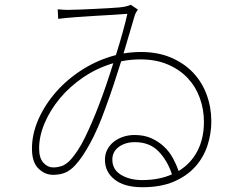

<svg xmlns="http://www.w3.org/2000/svg" viewBox="-20 -762 1040 805"><path d="M576 -7Q647 -7 701 -31Q682 -89 644.5 -127.5Q607 -166 546 -166Q505 -166 478 -146Q451 -126 451 -93Q451 -51 487.5 -29Q524 -7 576 -7ZM393 -317Q410 -361 425.5 -406.5Q441 -452 455 -497Q387 -477 329.5 -438Q272 -399 231 -349.5Q190 -300 167 -245.5Q144 -191 144 -140Q144 -99 162 -79.5Q180 -60 203 -60Q220 -60 236.5 -65Q253 -70 272 -88Q307 -125 337 -187Q367 -249 393 -317ZM558 -722Q554 -716 550 -709Q546 -702 544 -694Q536 -666 524 -626Q512 -586 498 -538Q534 -544 572 -544Q642 -544 697 -520.5Q752 -497 789.5 -457.5Q827 -418 846.5 -365Q866 -312 866 -253Q866 -202 850 -152.5Q834 -103 799.5 -64Q765 -25 710 -1Q655 23 577 23Q502 23 461 -9Q420 -41 420 -92Q420 -116 430 -135Q440 -154 457 -167.5Q474 -181 496.5 -188.5Q519 -196 544 -196Q585 -196 615.5 -182Q646 -168 668.5 -146.5Q691 -125 705.5 -98Q720 -71 729 -45Q780 -76 807.5 -128.5Q835 -181 835 -251Q835 -303 818 -350.5Q801 -398 767.5 -434Q734 -470 684 -491.5Q634 -513 568 -513Q547 -513 527.5 -511Q508 -509 488 -505Q473 -457 456.5 -407Q440 -357 421 -306Q391 -222 358 -161.5Q325 -101 296 -70Q275 -47 253 -38Q231 -29 203 -29Q168 -29 141 -55.5Q114 -82 114 -139Q114 -200 141 -261.5Q168 -323 215.5 -377Q263 -431 327.5 -471.5Q392 -512 466 -531Q482 -582 494.5 -627Q507 -672 514 -704Q492 -702 456 -700Q420 -698 379 -695.5Q338 -693 297 -690Q256 -687 224 -683L222 -723Q232 -722 248.5 -721Q265 -720 279 -721Q293 -721 318.5 -722Q344 -723 373 -724.5Q402 -726 431.5 -727.5Q461 -729 482 -731Q512 -734 528 -742Z"/></svg>

Font: SpoqaHanSans
Style: Thin
Weight: 250
Designer: [Spoqa Han Sans] Dong-huui Kim \uAE40 \uB3D9 \uD718   [Noto Sans] Ryoko NISHIZUKA \u897F \u585A \u6DBC \u5B50  (kana & i
Foundry: Spoqa (http://bi.spoqa.com)
Version: Version 1.004;PS 1.004;hotconv 1.0.82;makeotf.lib2.5.63406